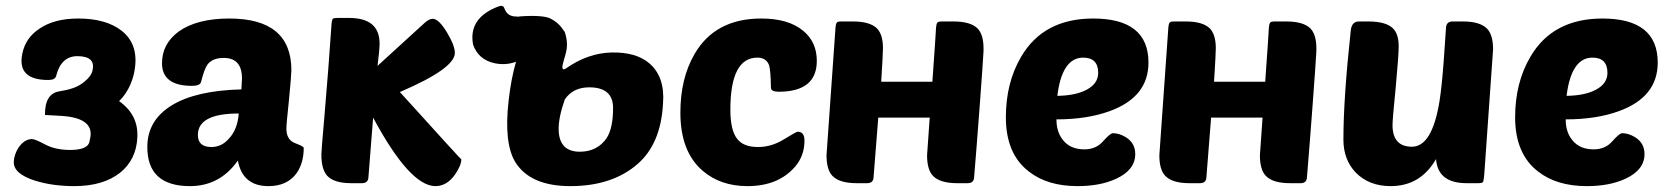

<svg xmlns="http://www.w3.org/2000/svg" viewBox="-20 -623 5677 653"><path d="M397 -292Q426 -328 436 -375Q456 -470 393 -519Q340 -560 246 -560Q165 -560 115 -526Q67 -495 56 -441Q37 -351 144 -351Q168 -351 171 -365Q188 -432 243 -432Q305 -432 295 -385Q291 -362 259 -339Q233 -320 182.5 -312.5Q132 -305 133 -232L187 -229Q307 -222 285 -146Q283 -113 219 -113Q168 -113 133 -132Q99 -150 89 -150Q63 -150 43 -121Q28 -97 27 -74Q24 -32 101 -8Q160 10 233 10Q331 10 389 -36Q443 -80 447 -154Q452 -232 385 -279Q391 -286 397 -292Z M563 -264Q645 -315 801 -319Q803 -347 803 -356Q803 -426 741 -426Q703 -426 686 -404Q675 -389 664 -345Q661 -331 633 -331Q531 -331 531 -408Q531 -474 588 -516Q650 -560 760 -560Q971 -560 971 -384Q971 -369 963 -285Q954 -201 954 -186Q954 -147 984 -136Q1013 -125 1013 -120Q1013 -68 988 -33Q956 10 893 10Q805 10 789 -77Q728 10 626 10Q481 10 481 -123Q481 -213 563 -264ZM653 -164Q653 -123 699 -123Q734 -123 759 -152Q788 -183 792 -237Q653 -237 653 -164Z M1528 -30Q1500 10 1461 10Q1374 10 1249 -223L1233 -20Q1232 0 1211 0H1175Q1116 0 1093 -25Q1073 -47 1073 -98Q1073 -110 1083 -223Q1098 -399 1107 -533Q1108 -555 1112 -559Q1115 -562 1128 -562H1167Q1271 -562 1271 -475Q1271 -455 1264 -399L1424 -545Q1439 -559 1452 -559Q1472 -559 1500 -513Q1527 -468 1527 -443Q1527 -390 1340 -310Q1549 -79 1549 -81Q1549 -61 1528 -30Z M1901 -285Q1879 -223 1880 -181Q1882 -107 1952 -107Q2011 -107 2043 -153Q2066 -188 2065 -261Q2062 -326 1984 -326Q1929 -326 1901 -285ZM1908 -464Q1908 -452 1897 -416Q1886 -380 1903 -389Q1979 -443 2061 -444.5Q2143 -446 2188 -408Q2242 -362 2235 -272Q2228 -133 2147 -64Q2061 10 1920 10Q1784 10 1733 -71Q1693 -136 1710 -282Q1718 -354 1735 -413Q1700 -400 1662 -408Q1607 -420 1589 -471Q1572 -562 1675 -601Q1690 -607 1695 -596Q1705 -565 1739 -567V-566Q1751 -567 1745 -567Q1827 -573 1853 -559.5Q1879 -546 1893 -525Q1897 -520 1901 -514Q1910 -485 1908 -464Z M2646 -149Q2688 -175 2693 -175Q2716 -175 2716 -145Q2716 -93 2684 -56Q2627 10 2522 10Q2431 10 2370 -42Q2294 -107 2294 -240Q2294 -356 2342 -439Q2412 -560 2569 -560Q2662 -560 2712 -518Q2758 -480 2758 -416Q2758 -311 2628 -311Q2602 -311 2602 -325Q2601 -383 2596 -400Q2587 -427 2556 -427Q2464 -427 2464 -250Q2464 -180 2487 -151Q2508 -123 2558 -123Q2604 -123 2646 -149Z M3151 -345Q3155 -402 3160 -473Q3161 -496 3163 -521Q3164 -542 3168 -546Q3170 -550 3184 -550H3223Q3281 -550 3305 -526Q3325 -505 3325 -459V-449Q3323 -410 3312 -262.5Q3301 -115 3293 -20Q3292 0 3271 0H3235Q3177 0 3153 -25Q3133 -46 3133 -95Q3133 -97 3142 -223H2967Q2960 -137 2951 -20Q2950 0 2929 0H2893Q2835 0 2811 -25Q2791 -46 2791 -95Q2791 -101 2821 -521Q2822 -542 2826 -546Q2828 -550 2842 -550H2881Q2939 -550 2963 -526Q2983 -505 2983 -459Q2983 -439 2977 -345Z M3480 -39Q3401 -99 3401 -224Q3401 -342 3453 -430Q3529 -560 3698 -560Q3886 -560 3886 -410Q3886 -293 3754 -245Q3677 -217 3573 -217Q3573 -174 3595 -147Q3620 -115 3668 -115Q3708 -115 3732 -143Q3756 -170 3765 -170Q3786 -170 3808 -157Q3841 -137 3841 -99Q3841 -45 3776 -15Q3722 10 3645 10Q3543 10 3480 -39ZM3576 -297Q3639 -298 3676 -318Q3715 -339 3715 -375Q3715 -427 3664 -427Q3592 -427 3576 -297Z M4283 -345Q4287 -402 4292 -473Q4293 -496 4295 -521Q4296 -542 4300 -546Q4302 -550 4316 -550H4355Q4413 -550 4437 -526Q4457 -505 4457 -459V-449Q4455 -410 4444 -262.5Q4433 -115 4425 -20Q4424 0 4403 0H4367Q4309 0 4285 -25Q4265 -46 4265 -95Q4265 -97 4274 -223H4099Q4092 -137 4083 -20Q4082 0 4061 0H4025Q3967 0 3943 -25Q3923 -46 3923 -95Q3923 -101 3953 -521Q3954 -542 3958 -546Q3960 -550 3974 -550H4013Q4071 -550 4095 -526Q4115 -505 4115 -459Q4115 -439 4109 -345Z M4727 -327Q4716 -217 4716 -198Q4716 -124 4782 -124Q4851 -124 4876 -280Q4884 -332 4890 -414L4898 -530Q4900 -550 4920 -550H4956Q5014 -550 5038 -525Q5058 -504 5058 -455Q5058 -449 5028 -29Q5026 -8 5024 -4Q5021 0 5007 0H4968Q4870 0 4864 -82Q4811 10 4710 10Q4636 10 4591 -36Q4549 -80 4549 -148Q4549 -289 4574 -519Q4577 -550 4602 -550H4634Q4693 -550 4717 -527Q4737 -508 4737 -465Q4737 -436 4727 -327Z M5212 -39Q5133 -99 5133 -224Q5133 -342 5185 -430Q5261 -560 5430 -560Q5618 -560 5618 -410Q5618 -293 5486 -245Q5409 -217 5305 -217Q5305 -174 5327 -147Q5352 -115 5400 -115Q5440 -115 5464 -143Q5488 -170 5497 -170Q5518 -170 5540 -157Q5573 -137 5573 -99Q5573 -45 5508 -15Q5454 10 5377 10Q5275 10 5212 -39ZM5308 -297Q5371 -298 5408 -318Q5447 -339 5447 -375Q5447 -427 5396 -427Q5324 -427 5308 -297Z"/></svg>

Font: PoetsenOne
Style: Regular
Weight: 400
Designer: Rodrigo Fuenzalida, Pablo Impallari
Foundry: Pablo Impallari, Rodrigo Fuenzalida
Version: Version 1.000